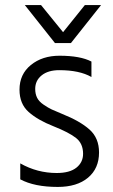

<svg xmlns="http://www.w3.org/2000/svg" viewBox="-20 -732 446 758"><path d="M371 -130Q371 -67 327.5 -30.5Q284 6 208 6Q116 6 60 -24V-87Q127 -49 204 -49Q255 -49 281.5 -70Q308 -91 308 -125Q308 -165 280.5 -187Q253 -209 190 -234Q129 -258 93 -290Q57 -322 57 -378Q57 -439 102 -475.5Q147 -512 215 -512Q297 -512 341 -489V-428Q294 -455 214 -455Q170 -455 144.5 -434.5Q119 -414 119 -381Q119 -361 126.5 -346Q134 -331 152.5 -318.5Q171 -306 184 -300Q197 -294 226 -282Q296 -254 333.5 -220.5Q371 -187 371 -130ZM260 -562H197L78 -712H142L229 -605L315 -712H379Z"/></svg>

Font: Hind Siliguri Light
Style: Regular
Weight: 300
Designer: Jyotish Sonowal
Foundry: Indian Type Foundry
Version: Version 1.001;PS 1.0;hotconv 1.0.86;makeotf.lib2.5.63406; tt